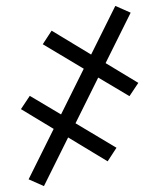

<svg xmlns="http://www.w3.org/2000/svg" viewBox="-20 -478 540 651"><path d="M129 153 77 130 162 -41 51 -108 81 -153 187 -90 264 -245 125 -328 155 -374 289 -293 371 -458 423 -435 338 -264 449 -197 419 -152 313 -215 236 -60 375 23 345 69 211 -12Z"/></svg>

Font: Iosevka Fixed Light
Style: Regular
Weight: 300
Monospace: yes
Designer: Belleve Invis
Foundry: Belleve Invis
Version: Version 32.3.0